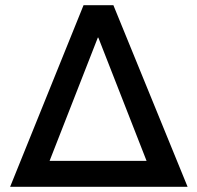

<svg xmlns="http://www.w3.org/2000/svg" viewBox="-20 -720 761 740"><path d="M19 0 302 -700H417L703 0H584L359 -575H357L132 0ZM117 0V-100H606V0Z"/></svg>

Font: REM
Style: Regular
Weight: 400
Designer: Octavio Pardo
Foundry: Ashler Design
Version: Version 1.005;gftools[0.9.28]